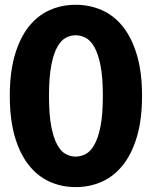

<svg xmlns="http://www.w3.org/2000/svg" viewBox="-20 -756 620 784"><path d="M560 -364.5Q560 -269 539.5 -199Q519 -129 482.8 -83Q446.5 -37 396.8 -14.5Q347 8 289 8Q231 8 181.8 -14.5Q132.5 -37 96.5 -83Q60.5 -129 40.2 -199Q20 -269 20 -364.5Q20 -460 40.2 -530Q60.5 -600 96.5 -646Q132.5 -692 181.8 -714.2Q231 -736.5 289 -736.5Q347 -736.5 396.8 -714.2Q446.5 -692 482.8 -646Q519 -600 539.5 -530Q560 -460 560 -364.5ZM400 -364.5Q400 -440 390.5 -488.2Q381 -536.5 365.2 -564Q349.5 -591.5 329.5 -601.8Q309.5 -612 289 -612Q268.5 -612 248.8 -601.8Q229 -591.5 213.8 -564Q198.5 -536.5 189.2 -488.2Q180 -440 180 -364.5Q180 -288.5 189.2 -240.5Q198.5 -192.5 213.8 -164.8Q229 -137 248.8 -126.8Q268.5 -116.5 289 -116.5Q309.5 -116.5 329.5 -126.8Q349.5 -137 365.2 -164.8Q381 -192.5 390.5 -240.5Q400 -288.5 400 -364.5Z"/></svg>

Font: Lato ExtraBold
Style: Regular
Weight: 800
Designer: Lukasz Dziedzic with Adam Twardoch and Botio Nikoltchev
Foundry: tyPoland Lukasz Dziedzic
Version: Version 2.015; 2015-08-06; http://www.latofonts.com/